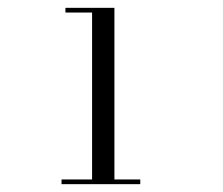

<svg xmlns="http://www.w3.org/2000/svg" viewBox="-20 -926 570 490"><path d="M215 -459.5V-894H147V-906H272V-459.5ZM137 -456V-468H338V-456Z"/></svg>

Font: Bodoni Moda SC 11pt
Style: Regular
Weight: 400
Version: Version 2.005